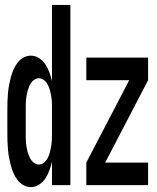

<svg xmlns="http://www.w3.org/2000/svg" viewBox="-20 -755 640 783"><path d="M106 8Q90 8 75.5 0Q61 -8 51 -21.5Q41 -35 34.5 -50Q28 -65 24 -80.5Q20 -96 17 -112Q14 -128 12.5 -144.5Q11 -161 10.5 -177.5Q10 -194 10 -210V-310Q10 -326 10.5 -342.5Q11 -359 12.5 -375.5Q14 -392 17 -408Q20 -424 24 -439.5Q28 -455 34.5 -470Q41 -485 51 -498.5Q61 -512 75.5 -520Q90 -528 106 -528Q124 -528 140 -517.5Q156 -507 165.5 -492Q175 -477 181.5 -459.5Q188 -442 192 -424V-735H267V0H192V-96Q188 -78 181.5 -60.5Q175 -43 165.5 -28Q156 -13 140 -2.5Q124 8 106 8ZM138 -84Q151 -84 160.5 -92.5Q170 -101 175.5 -112.5Q181 -124 184 -136Q187 -148 189 -160.5Q191 -173 191.5 -185.5Q192 -198 192 -210V-310Q192 -319 192 -328.5Q192 -338 191 -347.5Q190 -357 188.5 -366Q187 -375 184.5 -384Q182 -393 178.5 -401.5Q175 -410 169.5 -418Q164 -426 155.5 -431Q147 -436 138 -436Q130 -436 121.5 -431Q113 -426 107.5 -418Q102 -410 98.5 -401.5Q95 -393 92.5 -384Q90 -375 88.5 -366Q87 -357 86 -347.5Q85 -338 85 -328.5Q85 -319 85 -310V-210Q85 -201 85 -191.5Q85 -182 86 -172.5Q87 -163 88.5 -154Q90 -145 92.5 -136Q95 -127 98.5 -118.5Q102 -110 107.5 -102Q113 -94 121.5 -89Q130 -84 138 -84ZM332 0V-92L507 -428H332V-520H584V-428L409 -92H584V0Z"/></svg>

Font: Iosevka Semibold Extended
Style: Regular
Weight: 600
Width: 7
Monospace: yes
Designer: Belleve Invis
Foundry: Belleve Invis
Version: Version 32.5.0; ttfautohint (v1.8.4)